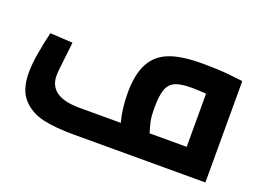

<svg xmlns="http://www.w3.org/2000/svg" viewBox="-81 -682 1168 865"><g transform="rotate(20 503.5 -249.5)"><path d="M957 -486 905 -492Q846 -499 758 -499Q662 -499 605 -477Q547 -455 519 -403Q490 -350 490 -260Q490 -185 507 -122H310Q162 -122 162 -224Q162 -244 171 -317Q178 -378 179 -387L71 -393Q59 -347 50 -292Q40 -239 40 -194Q40 -111 79 -69Q117 -27 179 -13Q237 0 326 0H957ZM626 -235Q626 -295 637 -326Q648 -356 674 -368Q700 -380 754 -380Q780 -380 823 -377V-122H645Q635 -155 631 -174Q626 -199 626 -235Z"/></g></svg>

Font: Online Auction - Bold
Style: Bold
Weight: 500
Designer: Mohamed Mostafa, the designer of Online Auction
Foundry: Kief Type Foundry
Version: ""